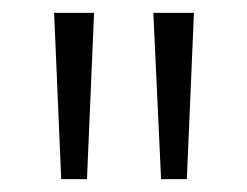

<svg xmlns="http://www.w3.org/2000/svg" viewBox="-20 -734 384 298"><path d="M126 -714H64L75 -456H115ZM281 -714H218L230 -456H270Z"/></svg>

Font: Noto Sans Armenian Condensed Light
Style: Regular
Weight: 300
Width: 3
Designer: Monotype Design Team
Foundry: Monotype Imaging Inc.
Version: Version 2.008